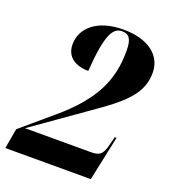

<svg xmlns="http://www.w3.org/2000/svg" viewBox="-146 -820 804 916"><g transform="rotate(20 256.0 -362.0)"><path d="M-13 0H421L469 -227H460L446 -173C433 -129 417 -121 375 -121H43L358 -343C473 -426 525 -486 525 -578C525 -662 454 -724 325 -724C190 -724 119 -657 119 -575C119 -511 168 -481 233 -481C246 -672 276 -714 320 -714C356 -714 372 -694 372 -633C372 -493 328 -374 153 -228L5 -102Z"/></g></svg>

Font: Noto Serif Display Condensed ExtraBold
Style: Italic
Weight: 800
Width: 3
Italic angle: -12°
Designer: Monotype Design Team
Foundry: Monotype Imaging Inc.
Version: Version 2.009